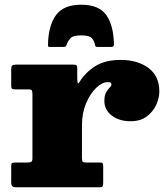

<svg xmlns="http://www.w3.org/2000/svg" viewBox="-20 -794 698 814"><path d="M324 -774Q249.5 -774 217.5 -730Q185.5 -686 183.5 -607Q183 -599.5 184.2 -597.2Q185.5 -595 193.5 -595H249.5Q258.5 -595 260.2 -599Q262 -603 264.5 -609.5Q269 -621 279.2 -632.5Q289.5 -644 324 -644Q360.5 -644 370.5 -631Q380.5 -618 383 -603Q384 -595 392 -595H451.5Q463 -595 463 -604.5Q462 -685 431 -729.5Q400 -774 324 -774ZM117.5 -393.5V-123Q117.5 -110.5 112.2 -107.8Q107 -105 94 -105H46.5Q35.5 -105 31.5 -103Q27.5 -101 27.5 -90V-21.5Q27.5 -9 32.2 -4.5Q37 0 49.5 0H401.5Q413 0 415.2 -4.2Q417.5 -8.5 417.5 -20V-88.5Q417.5 -98.5 415.2 -101.8Q413 -105 403.5 -105H347.5Q335 -105 331.2 -107.8Q327.5 -110.5 327.5 -122.5V-263Q327.5 -314.5 345 -356Q362.5 -397.5 388 -421.8Q413.5 -446 437.5 -446Q446 -446 449.2 -443Q452.5 -440 452.5 -436Q452.5 -430 445 -422.8Q437.5 -415.5 430 -402.5Q422.5 -389.5 422.5 -366Q422.5 -328 454 -304Q485.5 -280 533.5 -280Q576 -280 603 -300.8Q630 -321.5 642.8 -350.8Q655.5 -380 655.5 -406Q655.5 -472 609.2 -506Q563 -540 492.5 -540Q425.5 -540 383.5 -513.2Q341.5 -486.5 317.5 -447Q312 -437.5 309.8 -442Q307.5 -446.5 307.5 -463V-503.5Q307.5 -514 304.5 -517Q301.5 -520 291.5 -520H46.5Q35.5 -520 31.5 -516Q27.5 -512 27.5 -500V-430.5Q27.5 -420 31 -417.5Q34.5 -415 45.5 -415H100.5Q113 -415 115.2 -410.5Q117.5 -406 117.5 -393.5Z"/></svg>

Font: Besley Black
Style: Regular
Weight: 900
Designer: Owen Earl
Foundry: indestructible type*
Version: Version 2.001